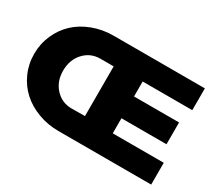

<svg xmlns="http://www.w3.org/2000/svg" viewBox="-127 -962 1376 1222"><g transform="rotate(30 560.5 -350.5)"><path d="M705.1 -160.2H1080.1V0H399.9Q319.3 0 248.8 -26.4Q178.2 -52.7 127.7 -98.6Q77.1 -144.5 48.1 -209.5Q19 -274.4 19 -349.1Q19 -423.3 47.9 -488.8Q76.7 -554.2 126.7 -600.8Q176.8 -647.5 247.8 -674.3Q318.8 -701.2 399.9 -701.2H1069.8V-541H705.1V-431.2H1036.1V-271H705.1ZM399.9 -166 497.1 -167V-532.2H399.9Q327.6 -532.2 279.8 -480Q231.9 -427.7 231.9 -348.1Q231.9 -269.5 279.8 -217.8Q327.6 -166 399.9 -166Z"/></g></svg>

Font: Montserrat-Arabic ExtraBold
Style: Regular
Weight: 800
Designer: Mohamed Gaber
Foundry: Kief Type Foundry
Version: Version 5.008;PS 005.008;hotconv 1.0.88;makeotf.lib2.5.64775